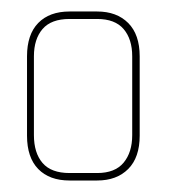

<svg xmlns="http://www.w3.org/2000/svg" viewBox="-20 -314 297 334"><path d="M149 0H101Q66 0 46.5 -20Q27 -40 27 -78V-216Q27 -254 46.5 -274Q66 -294 101 -294H149Q183 -294 203 -274Q223 -254 223 -216V-78Q223 -40 203 -20Q183 0 149 0ZM210 -216Q210 -246 195 -263.5Q180 -281 149 -281H101Q69 -281 54 -263.5Q39 -246 39 -216V-79Q39 -48 54 -30.5Q69 -13 101 -13H149Q180 -13 195 -31Q210 -49 210 -79Z"/></svg>

Font: Chathura Thin
Style: Regular
Weight: 250
Designer: Appaji Ambarisha Darbha
Foundry: Aditya Fonts
Version: Version 1.002 2016